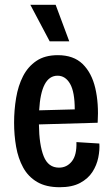

<svg xmlns="http://www.w3.org/2000/svg" viewBox="-20 -772 468 804"><path d="M230 12Q173 12 135.5 -10Q98 -32 77 -70.5Q56 -109 47.5 -157.5Q39 -206 39 -258Q39 -311 47.5 -362Q56 -413 76.5 -453Q97 -493 132.5 -517Q168 -541 222 -541Q288 -541 326 -504Q364 -467 379 -403Q394 -339 389 -258L143 -251Q144 -165 163 -117.5Q182 -70 227 -70Q260 -70 281 -96.5Q302 -123 300 -177L396 -171Q398 -144 391.5 -112Q385 -80 367 -52Q349 -24 315.5 -6Q282 12 230 12ZM221 -455Q152 -455 144 -310L293 -314Q293 -387 273.5 -421Q254 -455 221 -455ZM188 -599 107 -752H213L270 -599Z"/></svg>

Font: Bricolage Grotesque 10pt Condensed Medium
Style: Regular
Weight: 500
Width: 3
Designer: Mathieu Triay
Foundry: Atelier Triay
Version: Version 1.000; ttfautohint (v1.8.4.7-5d5b);gftools[0.9.32]